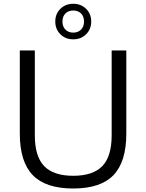

<svg xmlns="http://www.w3.org/2000/svg" viewBox="-20 -1014 793 1042"><path d="M377.5 9Q228 9 157.8 -63.5Q87.5 -136 87.5 -289V-740H169V-280.5Q169 -165 219.8 -112.5Q270.5 -60 377.5 -60Q484.5 -60 535.2 -112.5Q586 -165 586 -280.5V-740H665.5V-289Q665.5 -136 595.8 -63.5Q526 9 377.5 9ZM377.5 -800.5Q335.5 -800.5 307.8 -828Q280 -855.5 280 -897Q280 -939 307.8 -966.2Q335.5 -993.5 377.5 -993.5Q419.5 -993.5 447.2 -966.2Q475 -939 475 -897Q475 -855.5 447.2 -828Q419.5 -800.5 377.5 -800.5ZM377.5 -837Q403.5 -837 419.8 -853.2Q436 -869.5 436 -897Q436 -925 419.8 -941Q403.5 -957 377.5 -957Q351.5 -957 335.2 -941Q319 -925 319 -897Q319 -869.5 335.2 -853.2Q351.5 -837 377.5 -837Z"/></svg>

Font: Encode Sans Semi Expanded
Style: Regular
Weight: 400
Width: 6
Designer: Multiple Designers
Foundry: Impallari Type
Version: Version 3.000; ttfautohint (v1.8.3) -l 8 -r 50 -G 200 -x 14 